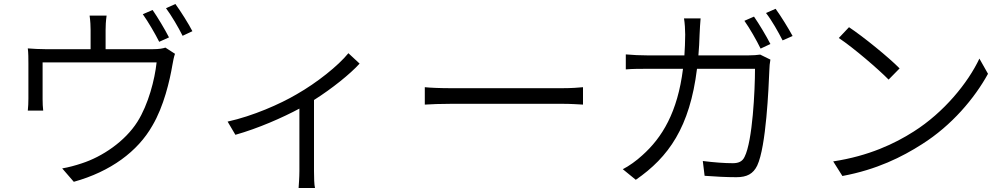

<svg xmlns="http://www.w3.org/2000/svg" viewBox="-20 -864 5040 960"><path d="M825 -677C804 -718 768 -778 743 -814L694 -793C721 -755 756 -695 776 -655ZM508 -618V-714C508 -734 509 -757 513 -786H428C432 -757 433 -734 433 -714V-618H211C176 -618 147 -620 119 -622C122 -601 122 -568 122 -547V-371C122 -353 121 -327 119 -311H196C194 -325 193 -351 193 -368V-552H763C754 -467 722 -342 667 -255C605 -157 491 -80 388 -47C358 -37 322 -27 291 -22L349 45C533 -6 669 -107 742 -236C799 -332 829 -462 842 -539C845 -557 850 -582 855 -595L807 -626C795 -622 778 -618 741 -618ZM810 -823C838 -785 871 -729 893 -685L942 -708C923 -745 884 -807 857 -844Z M1722 -598C1671 -535 1564 -450 1464 -393C1381 -344 1245 -284 1118 -256L1157 -190C1271 -222 1393 -276 1477 -321V-8C1477 22 1474 61 1473 76H1555C1551 61 1550 22 1550 -8V-364C1640 -421 1731 -494 1778 -546Z M2104 -341C2134 -343 2184 -345 2239 -345H2790C2835 -345 2875 -342 2895 -341V-428C2874 -426 2840 -423 2789 -423H2239C2182 -423 2133 -425 2104 -428Z M3472 -587C3475 -621 3477 -656 3478 -693C3479 -717 3481 -750 3483 -772H3400C3404 -749 3406 -714 3406 -691C3406 -654 3404 -620 3402 -587H3220C3182 -587 3142 -589 3109 -592V-517C3143 -520 3181 -520 3221 -520H3395C3368 -303 3291 -176 3191 -87C3163 -61 3124 -33 3094 -18L3159 35C3323 -78 3429 -228 3465 -520H3755C3755 -413 3743 -159 3703 -80C3692 -56 3672 -48 3644 -48C3602 -48 3549 -52 3494 -59L3503 15C3555 19 3613 22 3662 22C3715 22 3746 5 3766 -36C3811 -131 3823 -424 3827 -518C3827 -531 3829 -549 3832 -566L3781 -591C3765 -589 3747 -587 3720 -587ZM3702 -760C3729 -722 3763 -662 3783 -621L3832 -644C3811 -685 3775 -745 3750 -781ZM3810 -799C3839 -762 3871 -705 3893 -662L3943 -684C3923 -721 3885 -783 3858 -820Z M4225 -728 4174 -674C4249 -624 4373 -517 4423 -466L4478 -522C4424 -577 4296 -681 4225 -728ZM4146 -57 4192 16C4364 -16 4490 -79 4590 -143C4739 -237 4853 -373 4920 -495L4877 -571C4820 -450 4700 -302 4548 -206C4454 -146 4324 -84 4146 -57Z"/></svg>

Font: Noto Sans CJK JP DemiLight
Style: Regular
Weight: 350
Designer: Ryoko NISHIZUKA (kana & ideographs); Paul D. Hunt (Latin, Greek & Cyrillic); Wenlong ZHANG (bopomofo); Sandoll Communica
Foundry: Adobe Systems Incorporated
Version: Version 1.004;PS 1.004;hotconv 1.0.82;makeotf.lib2.5.63406